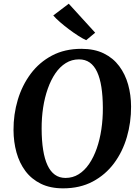

<svg xmlns="http://www.w3.org/2000/svg" viewBox="-20 -1020 765 1050"><path d="M325.1 10Q254.6 10 203.4 -15.2Q152.1 -40.5 119.1 -84.5Q86.2 -128.5 70.2 -186.1Q54.2 -243.8 53.9 -308.6Q53.5 -394.5 77.2 -474Q101 -553.5 147.9 -616.5Q194.9 -679.4 264.4 -716.2Q333.9 -753 425.4 -753Q496.5 -753 547.7 -727.8Q599 -702.6 631.9 -658.5Q664.8 -614.4 680.7 -557.7Q696.5 -501 696.8 -437.9Q697.3 -351.1 673.9 -270.7Q650.5 -190.2 603.6 -127.1Q556.6 -64 486.9 -27Q417.2 10 325.1 10ZM338.2 -46.9Q377.9 -46.9 410.3 -67.1Q442.7 -87.4 467.5 -123.8Q492.3 -160.2 509.2 -208.5Q526 -256.7 534.4 -313.2Q542.8 -369.8 542.5 -430.3Q542.2 -494.3 534.5 -543.6Q526.8 -592.9 511.1 -626.7Q495.4 -660.4 470.9 -677.9Q446.4 -695.3 411.9 -695.3Q372.6 -695.3 340 -675.1Q307.5 -655 282.8 -618.9Q258.2 -582.8 241.3 -534.8Q224.3 -486.8 215.8 -431.1Q207.4 -375.3 207.7 -315.8Q207.9 -250.8 215.9 -200.6Q223.8 -150.5 239.8 -116.3Q255.7 -82.1 280.2 -64.5Q304.8 -46.9 338.2 -46.9ZM451.3 -800.2Q434.2 -807.7 409.2 -823.6Q384.1 -839.5 357.5 -859.5Q330.9 -879.4 307.8 -899.5Q284.7 -919.6 271.3 -935.4L356 -999.7L500.5 -841.2Z"/></svg>

Font: Merriweather Light
Style: Italic
Weight: 300
Italic angle: -7.8°
Designer: Eben Sorkin
Foundry: Eben Sorkin
Version: Version 2.101